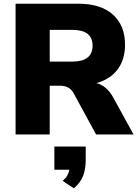

<svg xmlns="http://www.w3.org/2000/svg" viewBox="-20 -725 746 1035"><path d="M64 0V-705H403Q523 -705 588.5 -646.5Q654 -588 654 -484Q654 -405 614.5 -351.5Q575 -298 500 -277Q556 -262 590 -200L700 0H498L376 -224Q364 -245 345.5 -254Q327 -263 303 -263H248V0ZM248 -393H370Q479 -393 479 -479Q479 -564 370 -564H248ZM378 290 318 250Q334 236 342.5 221Q351 206 354 190H273V65H442V140Q442 186 428 223Q414 260 378 290Z"/></svg>

Font: Nunito Sans Black
Style: Regular
Weight: 900
Designer: Vernon Adams
Foundry: Vernon Adams
Version: Version 3.006; ttfautohint (v1.8.3)